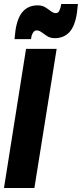

<svg xmlns="http://www.w3.org/2000/svg" viewBox="-33 -946 412 966"><path d="M-13 0 98 -700H252L140 0ZM40 -749Q42 -772 45 -794Q55 -859 83 -889Q111 -919 156 -919Q179 -919 194.5 -909.5Q210 -900 222.5 -890Q235 -880 249 -880Q260 -880 266 -893.5Q272 -907 274 -919Q274 -919 274.5 -922Q275 -925 275 -926H359Q358 -914 356.5 -902.5Q355 -891 354 -881Q344 -814 316 -784Q288 -754 243 -754Q220 -754 204.5 -764Q189 -774 176.5 -783.5Q164 -793 151 -793Q140 -793 132.5 -780.5Q125 -768 124 -754Q124 -754 123.5 -751.5Q123 -749 123 -749Z"/></svg>

Font: Georama Condensed ExtraBold
Style: Italic
Weight: 800
Width: 3
Italic angle: -9°
Designer: Jean-Baptiste Levee
Foundry: Production Type
Version: Version 1.000